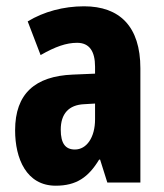

<svg xmlns="http://www.w3.org/2000/svg" viewBox="-20 -580 520 610"><path d="M247 -560C182 -560 119 -543 68 -512L109 -405C156 -432 191 -444 225 -444C264 -444 282 -417 282 -368V-346L211 -343C92 -338 28 -283 28 -166C28 -76 64 10 157 10C223 10 261 -17 295 -73H298L321 0H426V-363C426 -496 360 -560 247 -560ZM248 -249 282 -251V-201C282 -143 255 -105 218 -105C188 -105 173 -124 173 -168C173 -218 198 -247 248 -249Z"/></svg>

Font: Noto Sans Sinhala UI ExtraCondensed ExtraBold
Style: Regular
Weight: 800
Width: 2
Designer: Jelle Bosma - Monotype Design Team
Foundry: Monotype Imaging Inc.
Version: Version 2.006